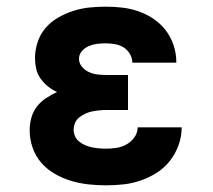

<svg xmlns="http://www.w3.org/2000/svg" viewBox="-20 -548 640 576"><path d="M298 8Q271 8 244.5 5Q218 2 193 -5.5Q168 -13 144.5 -26.5Q121 -40 104 -59.5Q87 -79 78 -104.5Q69 -130 69 -157Q69 -176 74 -194.5Q79 -213 90.5 -228Q102 -243 118 -253.5Q134 -264 151 -272Q136 -279 123.5 -289Q111 -299 101.5 -312.5Q92 -326 88.5 -342Q85 -358 85 -374Q85 -398 93 -422Q101 -446 117 -464.5Q133 -483 155 -495.5Q177 -508 200.5 -515.5Q224 -523 248.5 -525.5Q273 -528 297 -528Q323 -528 348 -525Q373 -522 397 -513.5Q421 -505 442 -490.5Q463 -476 478 -456Q493 -436 501 -411.5Q509 -387 509 -361V-360H377Q377 -374 369.5 -386.5Q362 -399 350.5 -406Q339 -413 325 -415.5Q311 -418 297 -418Q284 -418 271.5 -416.5Q259 -415 247 -410Q235 -405 226 -395Q217 -385 217 -372Q217 -358 226 -347.5Q235 -337 247.5 -331.5Q260 -326 273.5 -324.5Q287 -323 300 -323H364V-218H300Q289 -218 278.5 -217Q268 -216 257.5 -214Q247 -212 237 -207.5Q227 -203 218.5 -196.5Q210 -190 205.5 -180Q201 -170 201 -159Q201 -148 205.5 -138.5Q210 -129 218.5 -122.5Q227 -116 236.5 -112Q246 -108 256 -106Q266 -104 276.5 -103Q287 -102 298 -102Q314 -102 330 -104.5Q346 -107 360 -115Q374 -123 383.5 -136.5Q393 -150 393 -166H525Q525 -139 516 -113.5Q507 -88 490.5 -66.5Q474 -45 451.5 -30.5Q429 -16 403.5 -7Q378 2 351.5 5Q325 8 298 8Z"/></svg>

Font: Iosevka Etoile Extrabold
Style: Regular
Weight: 800
Designer: Belleve Invis
Foundry: Belleve Invis
Version: Version 22.1.2; ttfautohint (v1.8.4)